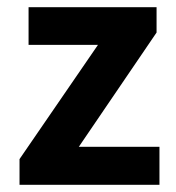

<svg xmlns="http://www.w3.org/2000/svg" viewBox="-20 -511 486 531"><path d="M34 0H421V-105H198L413 -421V-491H59V-387H251L34 -71Z"/></svg>

Font: Source Sans Pro SemBd
Style: Regular
Weight: 700
Designer: Paul D. Hunt
Foundry: Adobe Systems Incorporated
Version: Version 2.020;PS 2.0;hotconv 1.0.86;makeotf.lib2.5.63406